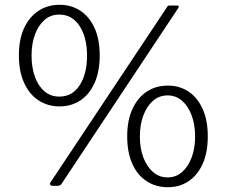

<svg xmlns="http://www.w3.org/2000/svg" viewBox="-20 -773 949 803"><path d="M682 10Q632 10 593.5 -15Q555 -40 533.5 -87.5Q512 -135 512 -203Q512 -270 534 -317.5Q556 -365 594 -390Q632 -415 682 -415Q731 -415 768.5 -390Q806 -365 827.5 -317.5Q849 -270 849 -203Q849 -135 827.5 -87.5Q806 -40 768.5 -15Q731 10 682 10ZM229 -328Q180 -328 141.5 -353Q103 -378 81 -426Q59 -474 59 -541Q59 -609 81 -656Q103 -703 141.5 -728Q180 -753 229 -753Q278 -753 316 -728Q354 -703 375.5 -656Q397 -609 397 -541Q397 -474 375.5 -426Q354 -378 316 -353Q278 -328 229 -328ZM228 -369Q283 -369 313.5 -417Q344 -465 344 -540Q344 -616 313 -664Q282 -712 228 -712Q192 -712 166.5 -690Q141 -668 126.5 -629.5Q112 -591 112 -540Q112 -491 126 -452Q140 -413 166 -391Q192 -369 228 -369ZM681 -31Q716 -31 741.5 -53.5Q767 -76 781.5 -114.5Q796 -153 796 -202Q796 -252 781.5 -290.5Q767 -329 741.5 -351.5Q716 -374 681 -374Q646 -374 620 -351.5Q594 -329 579.5 -290Q565 -251 565 -202Q565 -153 579.5 -114.5Q594 -76 620 -53.5Q646 -31 681 -31ZM238 -5Q233 4 221 4H199Q191 4 189.5 -1.5Q188 -7 193 -13L679 -744Q681 -749 685 -749.5Q689 -750 693 -750H721Q725 -750 727 -748Q729 -746 726 -740Z"/></svg>

Font: Libre Franklin Thin Light
Style: Regular
Weight: 300
Version: Version 3.000